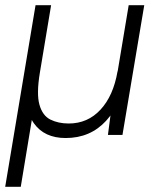

<svg xmlns="http://www.w3.org/2000/svg" viewBox="-35 -520 609 740"><path d="M-15 200 102 -500H162L91 -74L90 -72L45 200ZM218 12Q136 12 95.5 -45Q55 -102 74 -216L119 -242Q105 -159 117 -116.5Q129 -74 159.5 -59Q190 -44 230 -44Q303 -44 352.5 -97.5Q402 -151 418 -245L455 -241Q435 -121 374 -54.5Q313 12 218 12ZM381 0 393 -92 461 -500H521L437 0Z"/></svg>

Font: Figtree Light Light
Style: Italic
Weight: 300
Italic angle: -9.5°
Version: Version 2.000